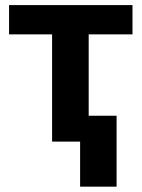

<svg xmlns="http://www.w3.org/2000/svg" viewBox="-20 -548 549 743"><path d="M492.7 -415H323.2V0H181.6V-415H15.1V-528.3H492.7ZM431.2 174.3H290V-100.1H431.2Z"/></svg>

Font: SteelSelectRoboto
Style: Roboto-Bold
Weight: 700
Designer: Google
Version: Version 2.137; 2017